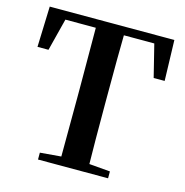

<svg xmlns="http://www.w3.org/2000/svg" viewBox="-109 -844 910 945"><g transform="rotate(15 346.5 -371.0)"><path d="M418 -700Q416 -600 416 -395V-346Q416 -145 418 -44L525 -35V0H168V-35L275 -44Q276 -143 276 -346V-395Q276 -599 275 -700H120L78 -535H22L29 -742H664L670 -535H614L573 -700Z"/></g></svg>

Font: Source Han Serif JP
Style: Bold
Weight: 700
Designer: Ryoko NISHIZUKA  (kana & ideographs); Frank Grießhammer (Latin, Greek & Cyrillic); Wenlong ZHANG  (bopomofo); Sandoll Co
Foundry: Adobe Systems Incorporated
Version: Version 1.000;PS 1;hotconv 16.6.53;makeotf.lib2.5.65590